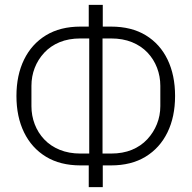

<svg xmlns="http://www.w3.org/2000/svg" viewBox="-20 -745 792 794"><path d="M347 29V-61H313Q229 -61 170 -97Q111 -133 79.5 -197.5Q48 -262 48 -348Q48 -434 79.5 -498.5Q111 -563 170 -599Q229 -635 313 -635H347V-725H405V-635H439Q524 -635 583 -599Q642 -563 673 -498.5Q704 -434 704 -348Q704 -262 672.5 -197.5Q641 -133 582 -97Q523 -61 439 -61H405V29ZM313 -110H349V-586H313Q264 -586 226.5 -570.5Q189 -555 163 -527Q137 -499 123.5 -464Q110 -429 110 -390V-306Q110 -267 123.5 -231.5Q137 -196 163 -168.5Q189 -141 227 -125.5Q265 -110 313 -110ZM404 -110H439Q488 -110 525.5 -125.5Q563 -141 589 -169Q615 -197 629 -232Q643 -267 643 -306V-390Q643 -429 629.5 -464.5Q616 -500 590 -527.5Q564 -555 526 -570.5Q488 -586 439 -586H404Z"/></svg>

Font: IBM Plex Sans Condensed Light
Style: Regular
Weight: 300
Width: 3
Designer: Mike Abbink, Paul van der Laan, Pieter van Rosmalen
Foundry: Bold Monday
Version: Version 3.201